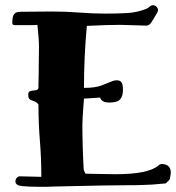

<svg xmlns="http://www.w3.org/2000/svg" viewBox="-20 -698 674 734"><path d="M528 9 497 10H471Q401 10 191 15L161 16H122Q91 16 65 13.5Q39 11 39 -4Q39 -19 53 -24L138 -22Q138 -94 132.5 -160Q127 -226 127 -298Q122 -307 109.5 -311Q97 -315 92.5 -319.5Q88 -324 88 -335Q88 -346 93 -348.5Q98 -351 104.5 -351.5Q111 -352 117.5 -353Q124 -354 127 -361V-375L128 -420V-435L129 -518Q129 -549 123 -603Q119 -602 105 -602H58H34Q27 -603 27 -611Q27 -634 33.5 -643.5Q40 -653 59 -653L179 -654Q231 -654 283 -650Q335 -646 380.5 -646Q426 -646 464.5 -648Q503 -650 539 -664Q547 -668 552.5 -673Q558 -678 565 -678Q572 -678 578 -672.5Q584 -667 584 -659L583 -655V-653L567 -626Q561 -616 557 -610Q549 -600 539.5 -600Q530 -600 475 -602Q459 -603 439 -603Q389 -603 312 -599Q301 -480 301 -362Q345 -362 370 -372L405 -386Q416 -391 427 -391Q438 -391 444 -384Q450 -377 450 -354Q450 -331 439.5 -318.5Q429 -306 398.5 -306Q368 -306 363 -325L301 -321L300 -308Q295 -242 295 -226V-198Q295 -186 295.5 -167.5Q296 -149 296.5 -128.5Q297 -108 298 -90Q299 -72 299.5 -59.5Q300 -47 301 -46L307 -34L357 -33L421 -32Q547 -32 585 -65Q592 -71 597 -71Q633 -71 633 -37L631 -23Q629 -10 627 -10L614 3L604 4Q554 9 528 9Z"/></svg>

Font: Miltonian Tattoo
Style: Regular
Weight: 400
Designer: Pablo Impallari
Foundry: Pablo Impallari
Version: Version 1.008